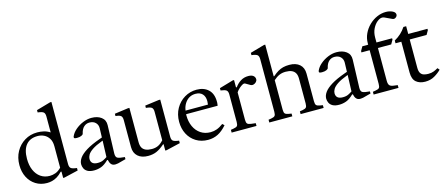

<svg xmlns="http://www.w3.org/2000/svg" viewBox="-52 -1404 4658 2014"><g transform="rotate(-15 2276.5 -397.0)"><path d="M269 10Q201 10 148 -23Q95 -56 65.5 -114Q36 -172 36 -246Q36 -328 71.5 -392Q107 -456 168 -493Q229 -530 305 -530Q340 -530 375 -522Q410 -514 442 -493V-666Q442 -698 428 -711.5Q414 -725 364 -731V-756L518 -800H532V-126Q532 -95 546 -81Q560 -67 612 -61V-34L459 2H445V-67H436Q408 -37 379.5 -20Q351 -3 323.5 3.5Q296 10 269 10ZM316 -55Q347 -55 379 -66.5Q411 -78 442 -110V-342Q442 -395 421 -428Q400 -461 367.5 -476.5Q335 -492 298 -492Q216 -492 173 -440Q130 -388 130 -290Q130 -219 153 -166Q176 -113 218 -84Q260 -55 316 -55Z M781 10Q736 10 710.5 -4.5Q685 -19 674.5 -41.5Q664 -64 664 -87Q664 -121 688.5 -155.5Q713 -190 769.5 -225Q826 -260 922 -294L947 -303L950 -402Q951 -439 927 -463.5Q903 -488 860 -488Q826 -488 800 -465Q774 -442 763 -393Q761 -383 742.5 -374.5Q724 -366 694 -366Q677 -366 668 -370Q659 -374 663 -388Q679 -427 716 -459Q753 -491 800 -510.5Q847 -530 893 -530Q958 -530 999.5 -499Q1041 -468 1039 -412L1029 -107Q1028 -68 1048.5 -57Q1069 -46 1127 -42V-19L1092 -10Q1060 0 1041.5 3.5Q1023 7 1013 7Q986 7 972.5 -5Q959 -17 953.5 -33Q948 -49 946 -59H938Q895 -17 857.5 -3.5Q820 10 781 10ZM838 -56Q874 -56 897.5 -67.5Q921 -79 940 -92L946 -269L938 -266Q866 -239 828 -213Q790 -187 776.5 -163Q763 -139 763 -119Q763 -56 838 -56Z M1367 10Q1297 10 1256.5 -26Q1216 -62 1216 -126V-420Q1216 -453 1201 -466Q1186 -479 1143 -483V-508L1289 -528H1306V-156Q1306 -119 1318.5 -96Q1331 -73 1357.5 -61.5Q1384 -50 1424 -50Q1462 -50 1492 -64Q1522 -78 1551 -111V-420Q1551 -453 1535.5 -466Q1520 -479 1473 -483V-508L1624 -528H1641V-126Q1641 -92 1656.5 -79.5Q1672 -67 1721 -61V-34L1568 2H1554V-67H1548Q1500 -25 1459.5 -7.5Q1419 10 1367 10Z M2019 10Q1945 10 1889 -24.5Q1833 -59 1802.5 -118Q1772 -177 1772 -251Q1772 -332 1807.5 -395Q1843 -458 1903 -494Q1963 -530 2035 -530Q2114 -530 2162 -485Q2210 -440 2210 -354Q2210 -348 2210 -341.5Q2210 -335 2208 -324L2206 -310H1847V-348H2111Q2114 -368 2114 -385Q2114 -435 2088 -463Q2062 -491 2013 -491Q1946 -491 1904.5 -438Q1863 -385 1863 -296Q1863 -229 1887.5 -175.5Q1912 -122 1957.5 -91.5Q2003 -61 2065 -61Q2100 -61 2133 -73Q2166 -85 2203 -113L2223 -94Q2175 -39 2126 -14.5Q2077 10 2019 10Z M2275 0V-30L2305 -35Q2336 -40 2345.5 -51.5Q2355 -63 2355 -94V-392Q2355 -426 2339.5 -438.5Q2324 -451 2277 -457V-482L2428 -526H2442V-446H2451Q2476 -482 2512.5 -505Q2549 -528 2596 -528Q2632 -528 2650.5 -513Q2669 -498 2669 -474Q2669 -458 2656.5 -445Q2644 -432 2627 -427.5Q2610 -423 2594 -432L2546 -460Q2534 -467 2517 -458Q2500 -449 2483.5 -434.5Q2467 -420 2456 -406.5Q2445 -393 2445 -391V-94Q2445 -63 2455 -51.5Q2465 -40 2495 -36L2545 -30V0Z M2684 0V-30L2714 -35Q2744 -40 2754 -51.5Q2764 -63 2764 -94V-666Q2764 -698 2750 -711.5Q2736 -725 2686 -731V-756L2840 -800H2854V-456H2860Q2891 -483 2918 -499Q2945 -515 2974.5 -522.5Q3004 -530 3042 -530Q3113 -530 3153.5 -494.5Q3194 -459 3194 -394V-94Q3194 -63 3204 -51.5Q3214 -40 3244 -35L3274 -30V0H3024V-30L3054 -35Q3084 -40 3094 -51.5Q3104 -63 3104 -94V-364Q3104 -401 3091 -424Q3078 -447 3052.5 -458.5Q3027 -470 2987 -470Q2948 -470 2917 -456.5Q2886 -443 2854 -414V-94Q2854 -63 2864 -51.5Q2874 -40 2904 -35L2934 -30V0Z M3442 10Q3397 10 3371.5 -4.5Q3346 -19 3335.5 -41.5Q3325 -64 3325 -87Q3325 -121 3349.5 -155.5Q3374 -190 3430.5 -225Q3487 -260 3583 -294L3608 -303L3611 -402Q3612 -439 3588 -463.5Q3564 -488 3521 -488Q3487 -488 3461 -465Q3435 -442 3424 -393Q3422 -383 3403.5 -374.5Q3385 -366 3355 -366Q3338 -366 3329 -370Q3320 -374 3324 -388Q3340 -427 3377 -459Q3414 -491 3461 -510.5Q3508 -530 3554 -530Q3619 -530 3660.5 -499Q3702 -468 3700 -412L3690 -107Q3689 -68 3709.5 -57Q3730 -46 3788 -42V-19L3753 -10Q3721 0 3702.5 3.5Q3684 7 3674 7Q3647 7 3633.5 -5Q3620 -17 3614.5 -33Q3609 -49 3607 -59H3599Q3556 -17 3518.5 -3.5Q3481 10 3442 10ZM3499 -56Q3535 -56 3558.5 -67.5Q3582 -79 3601 -92L3607 -269L3599 -266Q3527 -239 3489 -213Q3451 -187 3437.5 -163Q3424 -139 3424 -119Q3424 -56 3499 -56Z M3817 0V-30L3847 -35Q3878 -40 3887.5 -51.5Q3897 -63 3897 -94V-460H3808V-475L3834 -520H3897V-536Q3897 -590 3919.5 -638.5Q3942 -687 3980.5 -724.5Q4019 -762 4066.5 -783Q4114 -804 4164 -804Q4203 -804 4234.5 -789Q4266 -774 4266 -749Q4266 -732 4248.5 -719Q4231 -706 4211 -716L4134 -752Q4122 -757 4111 -757Q4086 -757 4057 -733.5Q4028 -710 4007.5 -668.5Q3987 -627 3987 -573V-520H4157V-505L4131 -460H3987V-104Q3987 -70 3999 -55Q4011 -40 4042 -36L4087 -30V0ZM4377 10Q4315 10 4278 -22Q4241 -54 4241 -126V-460H4178V-490Q4256 -533 4302 -604H4332V-522V-493V-153Q4332 -114 4345 -94Q4358 -74 4380.5 -67.5Q4403 -61 4429 -61Q4463 -61 4488 -71Q4513 -81 4535 -94L4553 -73Q4522 -41 4478 -15.5Q4434 10 4377 10ZM4288 -460V-520H4541V-505L4515 -460Z"/></g></svg>

Font: Hedvig Letters Serif 24pt 24pt
Style: Regular
Weight: 400
Version: Version 1.000